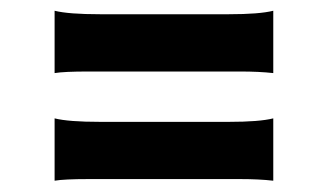

<svg xmlns="http://www.w3.org/2000/svg" viewBox="-20 -509 600 352"><path d="M419.9 -377.9H142.6Q97.2 -377.9 80.1 -375V-489.3Q105.5 -482.9 163.6 -482.9H399.4Q455.6 -482.9 481 -489.3V-375Q455.1 -377.9 419.9 -377.9ZM419.9 -180.7H142.6Q97.2 -180.7 80.1 -177.7V-292Q105.5 -285.6 163.6 -285.6H399.4Q455.6 -285.6 481 -292V-177.7Q455.1 -180.7 419.9 -180.7Z"/></svg>

Font: Nosifer
Style: Regular
Weight: 400
Version: Version 001.002